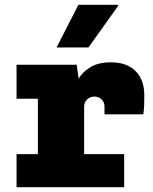

<svg xmlns="http://www.w3.org/2000/svg" viewBox="-20 -781 640 801"><path d="M49 0V-138H138V-369H49V-511H300L308 -453Q323 -479 356 -500Q389 -521 443 -521Q509 -521 545.5 -484.5Q582 -448 582 -384Q582 -364 581.5 -344Q581 -324 578 -304H416V-335Q416 -348 410.5 -357.5Q405 -367 395.5 -372.5Q386 -378 374 -378Q362 -378 352 -372.5Q342 -367 336.5 -357.5Q331 -348 331 -335V-138H498V0ZM216 -583 307 -761H472L474 -758L349 -583Z"/></svg>

Font: Chivo Mono Medium Black
Style: Regular
Weight: 900
Monospace: yes
Version: Version 1.008